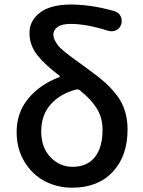

<svg xmlns="http://www.w3.org/2000/svg" viewBox="-20 -830 643 862"><path d="M305.7 -81.1Q371.1 -81.1 405.8 -124.5Q440.4 -168 440.4 -247.1Q440.4 -302.7 413.6 -344.7Q386.7 -386.7 336.9 -425.8Q331.1 -429.7 324.2 -428.7Q249 -409.2 207 -360.8Q165 -312.5 165 -240.2Q165 -168 206.5 -124.5Q248 -81.1 305.7 -81.1ZM493.2 -780.3Q511.7 -774.4 521.5 -757.8Q526.4 -747.1 526.4 -735.4Q526.4 -728.5 524.4 -721.7Q518.6 -703.1 502 -694.3Q492.2 -689.5 481.4 -689.5Q474.6 -689.5 466.8 -691.4Q368.2 -722.7 297.9 -722.7Q258.8 -722.7 239.3 -709.5Q219.7 -696.3 219.7 -674.8Q219.7 -662.1 226.6 -648.4Q233.4 -634.8 241.7 -624.5Q250 -614.3 269 -598.6Q288.1 -583 300.8 -573.7Q313.5 -564.5 340.8 -544.9Q368.2 -525.4 381.8 -514.6Q422.9 -485.4 450.2 -460.9Q477.5 -436.5 502.9 -404.3Q528.3 -372.1 540.5 -333Q552.7 -293.9 552.7 -248Q552.7 -129.9 486.3 -58.6Q419.9 12.7 303.7 12.7Q238.3 12.7 182.1 -16.1Q126 -44.9 90.3 -103Q54.7 -161.1 54.7 -237.3Q54.7 -325.2 107.9 -388.7Q161.1 -452.1 246.1 -483.4Q248 -484.4 248.5 -486.8Q249 -489.3 247.1 -490.2Q183.6 -537.1 147.9 -582Q112.3 -627 112.3 -682.6Q112.3 -737.3 159.7 -773.4Q207 -809.6 298.8 -809.6Q388.7 -809.6 493.2 -780.3Z"/></svg>

Font: Gen Jyuu Gothic P Medium
Style: Regular
Weight: 500
Designer: [Source Han Sans]
Ryoko NISHIZUKA  (kana & ideographs); Paul D. Hunt (Latin, Greek & Cyrillic); Wenlong ZHANG  (bopomofo
Version: Version 1.002.20150607